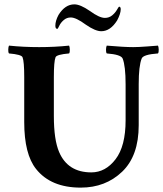

<svg xmlns="http://www.w3.org/2000/svg" viewBox="-20 -857 753 886"><path d="M323.2 -836.9Q350.6 -836.9 394.5 -806.6Q438.5 -774.4 463.9 -774.4Q483.4 -774.4 497.6 -786.1Q511.7 -797.9 519.5 -811.5Q527.3 -825.2 529.3 -826.2Q537.1 -826.2 537.1 -814.5Q537.1 -793.9 520.5 -762.7Q489.3 -712.9 447.3 -712.9Q419.9 -712.9 376 -743.2Q331.1 -776.4 306.6 -776.4Q288.1 -776.4 274.4 -764.6Q260.7 -752.9 253.9 -738.8Q247.1 -724.6 245.1 -723.6Q235.4 -723.6 235.4 -738.3Q235.4 -760.7 250 -788.1Q280.3 -836.9 323.2 -836.9ZM161.1 -639.6Q232.4 -639.6 298.8 -646.5Q301.8 -641.6 302.2 -628.4Q302.7 -615.2 298.8 -610.4Q241.2 -605.5 236.3 -592.8Q228.5 -573.2 228.5 -501V-322.3Q228.5 -211.9 252.9 -155.3Q293 -61.5 401.4 -61.5Q466.8 -61.5 513.2 -122.1Q559.6 -182.6 559.6 -301.8V-467.8Q559.6 -552.7 545.9 -586.9Q538.1 -605.5 472.7 -610.4Q468.8 -615.2 469.2 -628.4Q469.7 -641.6 472.7 -646.5Q552.7 -639.6 594.7 -639.6Q619.1 -639.6 658.2 -642.6Q697.3 -645.5 709 -646.5Q711.9 -641.6 712.4 -628.4Q712.9 -615.2 709 -610.4Q640.6 -605.5 633.8 -586.9Q620.1 -552.7 620.1 -468.8V-279.3Q620.1 -137.7 543.5 -64.5Q466.8 8.8 352.5 8.8Q214.8 8.8 146.5 -77.1Q91.8 -145.5 91.8 -293.9V-501Q91.8 -573.2 84 -592.8Q79.1 -605.5 21.5 -610.4Q17.6 -615.2 18.1 -628.4Q18.6 -641.6 21.5 -646.5Q87.9 -639.6 161.1 -639.6Z"/></svg>

Font: Crimson
Style: Bold
Weight: 700
Version: Version 0.8 ; ttfautohint (v1.00) -l 8 -r 50 -G 200 -x 14 -D